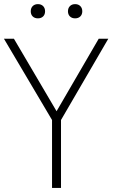

<svg xmlns="http://www.w3.org/2000/svg" viewBox="-32 -932 558 952"><path d="M505 -740 270.5 -337V0H226V-337L-12.5 -740H37L248.5 -380.5L457.5 -740ZM120.5 -876Q120.5 -892 130.2 -901.8Q140 -911.5 156 -911.5Q172 -911.5 181.8 -901.8Q191.5 -892 191.5 -876Q191.5 -860 181.8 -850.5Q172 -841 156 -841Q140 -841 130.2 -850.5Q120.5 -860 120.5 -876ZM305 -876Q305 -892 314.8 -901.8Q324.5 -911.5 340.5 -911.5Q356.5 -911.5 366.2 -901.8Q376 -892 376 -876Q376 -860 366.2 -850.5Q356.5 -841 340.5 -841Q324.5 -841 314.8 -850.5Q305 -860 305 -876Z"/></svg>

Font: Encode Sans Condensed ExLight
Style: Regular
Weight: 275
Width: 3
Designer: Multiple Designers
Foundry: Impallari Type
Version: Version 2.000